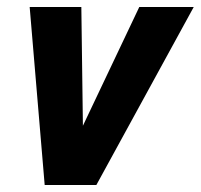

<svg xmlns="http://www.w3.org/2000/svg" viewBox="-20 -530 575 550"><path d="M108 0 65 -510H213L219 -55H163L379 -510H535L256 0Z"/></svg>

Font: Instrument Sans SemiCondensed
Style: Bold Italic
Weight: 700
Width: 4
Italic angle: -13°
Designer: Rodrigo Fuenzalida
Foundry: fragTYPE
Version: Version 1.000;gftools[0.9.28]